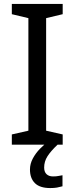

<svg xmlns="http://www.w3.org/2000/svg" viewBox="-20 -734 379 974"><path d="M298 0H40V-52L124 -71V-642L40 -662V-714H298V-662L214 -642V-71L298 -52ZM204 116Q204 138 216 149.5Q228 161 249 161Q266 161 277.5 158.5Q289 156 297 155V211Q283 215 269 217.5Q255 220 235 220Q182 220 157 195Q132 170 132 126Q132 97 146.5 70Q161 43 182.5 21Q204 -1 224 -15L272 0Q238 32 221 58.5Q204 85 204 116Z"/></svg>

Font: Noto Sans Sinhala
Style: Regular
Weight: 400
Designer: Jelle Bosma - Monotype Design Team
Foundry: Monotype Imaging Inc.
Version: Version 2.006